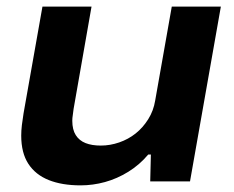

<svg xmlns="http://www.w3.org/2000/svg" viewBox="-20 -547 706 579"><path d="M223 12Q167 12 127 -4Q87 -20 65.5 -53Q44 -86 44 -138Q44 -153 46 -170Q48 -187 51 -205L108 -527H256L202 -219Q201 -209 199.5 -200Q198 -191 198 -183Q198 -156 208.5 -139.5Q219 -123 238 -115.5Q257 -108 284 -108Q312 -108 339.5 -117.5Q367 -127 389 -144.5Q411 -162 427 -187.5Q443 -213 448 -244L498 -527H646L553 0H433L435 -81H427Q401 -50 367 -29Q333 -8 296.5 2Q260 12 223 12Z"/></svg>

Font: Archivo SemiExpanded
Style: Bold Italic
Weight: 700
Width: 6
Italic angle: -10°
Designer: Hector Gatti
Foundry: Omnibus-Type
Version: Version 2.001